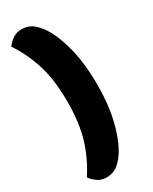

<svg xmlns="http://www.w3.org/2000/svg" viewBox="-208 -788 721 903"><g transform="rotate(-30 152.5 -336.0)"><path d="M83 66Q124 66 151.5 41Q179 16 198 -19Q227 -72 245.5 -152Q264 -232 264 -336Q264 -440 245.5 -520Q227 -600 198 -653Q179 -688 151.5 -713Q124 -738 83 -738Q56 -738 35 -723Q14 -708 3 -691Q51 -618 76.5 -535Q102 -452 102 -336Q102 -220 76.5 -137Q51 -54 3 19Q14 36 35 51Q56 66 83 66Z"/></g></svg>

Font: Baloo Tamma 2 ExtraBold
Style: Regular
Weight: 800
Designer: Divya Kowshik, Shuchita Grover and Ek Type
Foundry: Ek Type
Version: Version 1.700